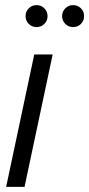

<svg xmlns="http://www.w3.org/2000/svg" viewBox="-20 -731 349 751"><path d="M186 -518 76 0H4L114 -518ZM92.5 -637.5Q80 -650 80 -668Q80 -686 92.5 -698.5Q105 -711 123 -711Q141 -711 153.5 -698.5Q166 -686 166 -668Q166 -650 153.5 -637.5Q141 -625 123 -625Q105 -625 92.5 -637.5ZM235.5 -637.5Q223 -650 223 -668Q223 -686 235.5 -698.5Q248 -711 266 -711Q284 -711 296.5 -698.5Q309 -686 309 -668Q309 -650 296.5 -637.5Q284 -625 266 -625Q248 -625 235.5 -637.5Z"/></svg>

Font: Nacelle Light
Style: Italic
Weight: 300
Italic angle: -12°
Designer: Sora Sagano
Foundry: Sora Sagano
Version: Version 1.000;FEAKit 1.0